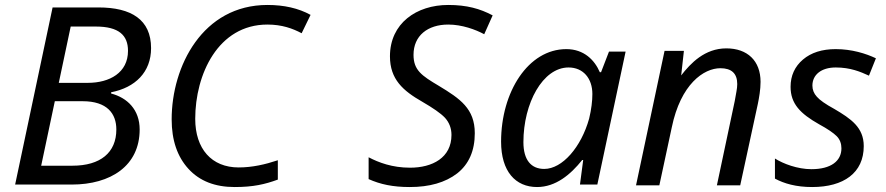

<svg xmlns="http://www.w3.org/2000/svg" viewBox="-20 -744 3571 774"><path d="M269 0C427 0 543 -76 543 -222C543 -302 493 -350 428 -367V-372C525 -391 589 -453 589 -550C589 -665 509 -714 377 -714H192L41 0ZM265 -637H366C459 -637 496 -602 496 -539C496 -451 422 -410 334 -410H217ZM201 -336H313C412 -336 449 -286 449 -222C449 -129 385 -76 272 -76H146Z M926 10C1001 10 1048 -1 1100 -20V-98C1049 -81 997 -69 942 -69C833 -69 767 -144 767 -265C767 -444 859 -645 1058 -645C1117 -645 1160 -629 1196 -610L1232 -684C1183 -711 1125 -724 1058 -724C797 -724 672 -477 672 -263C672 -178 695 -112 740 -63C785 -14 847 10 926 10Z M1632 10C1711 10 1775 -8 1823 -45C1870 -82 1894 -136 1894 -207C1894 -306 1835 -346 1749 -398C1680 -439 1647 -461 1647 -523C1647 -600 1704 -645 1787 -645C1842 -645 1897 -625 1932 -606L1966 -682C1915 -709 1862 -724 1787 -724C1659 -724 1552 -650 1552 -517C1552 -424 1605 -378 1682 -334C1725 -309 1756 -288 1774 -269C1791 -250 1800 -227 1800 -200C1800 -108 1723 -68 1633 -68C1561 -68 1506 -89 1466 -110V-22C1513 -1 1563 10 1632 10Z M2145 10C2220 10 2280 -40 2327 -99H2331L2318 0H2388L2502 -536H2435L2403 -453H2398C2377 -502 2334 -546 2263 -546C2109 -546 2000 -373 2000 -173C2000 -53 2058 10 2145 10ZM2174 -63C2121 -63 2090 -99 2090 -171C2090 -328 2168 -472 2272 -472C2331 -472 2368 -428 2368 -365C2368 -337 2364 -303 2355 -266C2323 -151 2247 -63 2174 -63Z M2544 3H2638L2688 -230C2724 -405 2817 -469 2884 -469C2929 -469 2952 -448 2952 -405C2952 -386 2947 -368 2942 -337L2870 3H2964L3035 -325C3040 -349 3046 -383 3046 -414C3046 -499 2993 -549 2908 -549C2821 -549 2764 -489 2726 -440L2737 -539H2659Z M3254 10C3381 10 3462 -47 3462 -155C3462 -230 3411 -265 3343 -305C3308 -324 3284 -341 3273 -354C3261 -367 3255 -382 3255 -399C3255 -442 3290 -472 3349 -472C3408 -472 3448 -455 3483 -439L3511 -509C3471 -528 3414 -546 3349 -546C3294 -546 3250 -532 3217 -504C3184 -476 3167 -439 3167 -394C3167 -326 3206 -286 3282 -243C3317 -224 3340 -208 3353 -195C3366 -182 3372 -165 3372 -146C3372 -95 3330 -62 3251 -62C3195 -62 3137 -84 3104 -105V-24C3141 -4 3189 10 3254 10Z"/></svg>

Font: BC Sans
Style: Italic
Weight: 400
Italic angle: -12°
Designer: Monotype Design Team
Designer: Province of B.C.
Foundry: Monotype Imaging Inc.
Version: Version 2.000;GOOG;noto-source:20170915:90ef993387c0